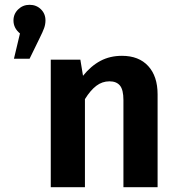

<svg xmlns="http://www.w3.org/2000/svg" viewBox="-20 -778 740 798"><path d="M169 -693Q169 -677 163.5 -661.5Q158 -646 144 -618L103 -534H38L63 -639Q36 -661 36 -693Q36 -720 55.5 -739Q75 -758 103 -758Q131 -758 150 -739.5Q169 -721 169 -693ZM635 -386V0H493V-362Q493 -405 478.5 -422.5Q464 -440 435 -440Q405 -440 380.5 -421.5Q356 -403 333 -366V0H191V-530H314L325 -463Q358 -504 397.5 -525Q437 -546 487 -546Q557 -546 596 -503.5Q635 -461 635 -386Z"/></svg>

Font: Wolseley Sans SemiBold
Style: Regular
Weight: 600
Designer: Carrois Corporate & Edenspiekermann AG
Foundry: Carrois Corporate GbR & Edenspiekermann AG
Version: Version 4.202